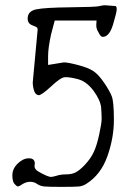

<svg xmlns="http://www.w3.org/2000/svg" viewBox="-20 -690 487 735"><path d="M164.1 -441.4 224.6 -451.2Q240.2 -451.2 279.3 -440.9Q318.4 -430.7 337.9 -417.5Q357.4 -404.3 378.4 -373.5Q399.4 -342.8 407.7 -321.8Q416 -300.8 416 -231.4Q416 -162.1 391.1 -91.8Q366.2 -21.5 310.5 13.7Q296.9 22.5 281.7 23.9Q266.6 25.4 216.8 25.4Q167 25.4 150.4 23.9Q133.8 22.5 122.1 14.2Q110.4 5.9 95.7 5.9Q81.1 5.9 66.4 14.6Q53.7 23.4 49.8 23.4H47.9Q43.9 23.4 36.1 14.6Q27.3 5.9 27.3 -19Q27.3 -43.9 47.9 -64Q68.4 -84 90.8 -84Q113.3 -84 113.3 -63.5Q112.3 -59.6 112.3 -53.2Q112.3 -46.9 117.2 -41Q122.1 -35.2 141.1 -25.4Q160.2 -15.6 168.9 -13.7Q170.9 -12.7 173.8 -12.7Q181.6 -12.7 194.3 -16.6Q211.9 -22.5 233.4 -22.5Q254.9 -22.5 270 -30.3Q285.2 -38.1 306.2 -60.5Q327.1 -83 338.9 -107.9Q350.6 -132.8 359.9 -175.8Q369.1 -218.8 369.1 -234.4Q369.1 -250 367.2 -278.3Q364.3 -306.6 337.9 -342.8Q311.5 -377.9 279.3 -386.7Q250 -394.5 232.4 -394.5Q230.5 -394.5 228.5 -394.5Q211.9 -393.6 174.8 -358.4Q138.7 -325.2 127 -325.2V-326.2Q116.2 -326.2 110.4 -342.8Q106.4 -355.5 105.5 -368.2Q105.5 -368.2 105.5 -376Q107.4 -391.6 114.3 -470.7Q121.1 -549.8 123 -564.5Q124 -571.3 124 -575.7Q124 -580.1 123 -583Q121.1 -586.9 103.5 -593.3Q85.9 -599.6 85.9 -619.1Q85.9 -647.5 119.1 -654.3Q152.3 -661.1 250 -662.1Q347.7 -663.1 359.9 -666.5Q372.1 -669.9 381.8 -669.9L420.9 -667Q426.8 -667 426.8 -654.8Q426.8 -642.6 412.6 -595.7Q398.4 -548.8 373 -548.8Q365.2 -548.8 357.4 -565.4Q348.6 -579.1 348.6 -591.8Q348.6 -591.8 348.6 -594.7L349.6 -611.3H189.5L175.8 -559.6Q164.1 -506.8 164.1 -474.6Z"/></svg>

Font: Drukaatie burti
Style: Light
Weight: 300
Version: Version 0.14